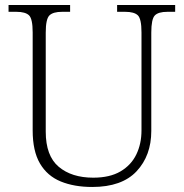

<svg xmlns="http://www.w3.org/2000/svg" viewBox="-20 -734 732 764"><path d="M347 10Q275 10 221.5 -12Q168 -34 139 -83.5Q110 -133 110 -215V-605Q110 -659 95.5 -673Q81 -687 45 -687H14V-714H259V-687H227Q191 -687 176.5 -672.5Q162 -658 162 -604V-210Q162 -114 213.5 -70.5Q265 -27 351 -27Q417 -27 459.5 -52Q502 -77 522.5 -119.5Q543 -162 543 -215V-605Q543 -659 528.5 -673Q514 -687 478 -687H446V-714H677V-687H646Q610 -687 596 -672.5Q582 -658 582 -604V-213Q582 -115 523.5 -52.5Q465 10 347 10Z"/></svg>

Font: Noto Serif Tibetan ExtraLight
Style: Regular
Weight: 200
Designer: Monotype Design Team
Foundry: Monotype Imaging Inc.
Version: Version 2.103; ttfautohint (v1.8.4.7-5d5b)